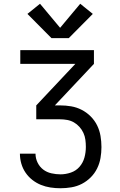

<svg xmlns="http://www.w3.org/2000/svg" viewBox="-20 -797 640 1022"><path d="M302 205Q275 205 248.5 201Q222 197 197.5 187Q173 177 152 160.5Q131 144 116 122Q101 100 93.5 74Q86 48 86 21H169Q169 46 180 68.5Q191 91 210 105.5Q229 120 253.5 125.5Q278 131 302 131Q330 131 357.5 121.5Q385 112 403.5 90.5Q422 69 429.5 41.5Q437 14 437 -15Q437 -34 434.5 -53Q432 -72 424 -89.5Q416 -107 403 -121.5Q390 -136 373.5 -145.5Q357 -155 338 -158.5Q319 -162 300 -162H173V-236L381 -457H88V-530H480V-457L272 -236H300Q330 -236 359 -231Q388 -226 414.5 -212.5Q441 -199 462.5 -177.5Q484 -156 497 -129.5Q510 -103 515 -73.5Q520 -44 520 -14Q520 15 515 44Q510 73 497 99.5Q484 126 463 147Q442 168 416 181.5Q390 195 360.5 200Q331 205 302 205ZM346 -594H254L126 -723L193 -777L300 -649L407 -777L474 -723Z"/></svg>

Font: Iosevka Curly Extended
Style: Regular
Weight: 400
Width: 7
Monospace: yes
Designer: Belleve Invis
Foundry: Belleve Invis
Version: Version 11.1.0; ttfautohint (v1.8.3)